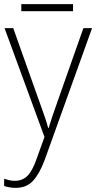

<svg xmlns="http://www.w3.org/2000/svg" viewBox="-22 -666 465 928"><path d="M0 -530H42L165 -184Q182 -138 193.5 -104Q205 -70 211 -47H213Q220 -70 231 -103.5Q242 -137 258 -181L381 -530H423L194 107Q169 174 137.5 208Q106 242 54 242Q25 242 -2 233V198Q11 202 23 205Q35 208 50 208Q88 208 112.5 182Q137 156 157 96L193 -4ZM331 -646V-612H81V-646Z"/></svg>

Font: Noto Sans Disp ExtLt
Style: Regular
Weight: 200
Designer: Monotype Design Team
Foundry: Monotype Imaging Inc.
Version: Version 2.000;GOOG;noto-source:20170915:90ef993387c0